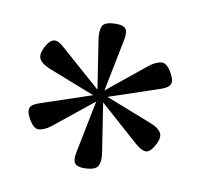

<svg xmlns="http://www.w3.org/2000/svg" viewBox="-51 -829 489 468"><g transform="rotate(10 193.0 -595.0)"><path d="M184 -415Q167 -415 161.5 -423Q156 -431 160 -450L186 -580L89 -502Q73 -490 59.5 -489Q46 -488 33 -513Q25 -528 28.5 -537Q32 -546 51 -552L176 -594L61 -639Q41 -647 34.5 -658.5Q28 -670 41 -693Q50 -708 60 -709Q70 -710 84 -697L184 -609L165 -732Q162 -753 168 -764Q174 -775 202 -775Q219 -775 225 -767.5Q231 -760 227 -740L201 -610L297 -688Q314 -701 327.5 -701.5Q341 -702 354 -677Q362 -662 358 -653Q354 -644 336 -638L211 -596L326 -551Q345 -544 352 -532Q359 -520 345 -497Q336 -482 326.5 -481.5Q317 -481 302 -493L203 -581L222 -458Q225 -438 218.5 -426.5Q212 -415 184 -415Z"/></g></svg>

Font: Literata 18pt ExtraLight
Style: Regular
Weight: 250
Designer: Latin by Veronika Burian and Jose Scaglione. Greek by Irene Vlachou. Cyrillic by Vera Evstafieva.
Foundry: TypeTogether
Version: Version 3.103;gftools[0.9.29]